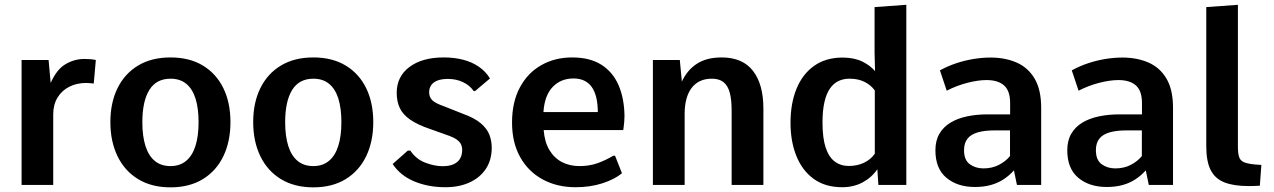

<svg xmlns="http://www.w3.org/2000/svg" viewBox="-20 -782 5387 812"><path d="M71.3 0V-528.3H185.5L194.3 -431.2Q219.7 -488.8 257.3 -510.7Q294.9 -532.7 336.9 -532.7Q349.6 -532.7 361.6 -531.7Q373.5 -530.8 385.3 -528.3L376.5 -428.7Q368.2 -429.7 359.9 -430.4Q351.6 -431.2 345.2 -431.2Q303.7 -431.2 272.2 -414.8Q240.7 -398.4 222.9 -368.7Q205.1 -338.9 205.1 -298.3V0Z M701.2 10.3Q621.1 10.3 564.2 -24.4Q507.3 -59.1 477.1 -121.3Q446.8 -183.6 446.8 -265.6Q446.8 -347.7 477.1 -409.2Q507.3 -470.7 564.2 -504.9Q621.1 -539.1 701.2 -539.1Q781.2 -539.1 837.9 -504.9Q894.5 -470.7 924.6 -409.2Q954.6 -347.7 954.6 -265.6Q954.6 -183.6 924.6 -121.3Q894.5 -59.1 837.9 -24.4Q781.2 10.3 701.2 10.3ZM701.2 -79.6Q740.7 -79.6 767.1 -101.6Q793.5 -123.5 806.6 -164.8Q819.8 -206.1 819.8 -265.1Q819.8 -324.2 806.9 -365.2Q793.9 -406.2 767.6 -427.7Q741.2 -449.2 701.2 -449.2Q641.1 -449.2 611.6 -401.6Q582 -354 582 -265.1Q582 -206.1 595.2 -164.6Q608.4 -123 634.8 -101.3Q661.1 -79.6 701.2 -79.6Z M1305.2 10.3Q1225.1 10.3 1168.2 -24.4Q1111.3 -59.1 1081.1 -121.3Q1050.8 -183.6 1050.8 -265.6Q1050.8 -347.7 1081.1 -409.2Q1111.3 -470.7 1168.2 -504.9Q1225.1 -539.1 1305.2 -539.1Q1385.3 -539.1 1441.9 -504.9Q1498.5 -470.7 1528.6 -409.2Q1558.6 -347.7 1558.6 -265.6Q1558.6 -183.6 1528.6 -121.3Q1498.5 -59.1 1441.9 -24.4Q1385.3 10.3 1305.2 10.3ZM1305.2 -79.6Q1344.7 -79.6 1371.1 -101.6Q1397.5 -123.5 1410.6 -164.8Q1423.8 -206.1 1423.8 -265.1Q1423.8 -324.2 1410.9 -365.2Q1397.9 -406.2 1371.6 -427.7Q1345.2 -449.2 1305.2 -449.2Q1245.1 -449.2 1215.6 -401.6Q1186 -354 1186 -265.1Q1186 -206.1 1199.2 -164.6Q1212.4 -123 1238.8 -101.3Q1265.1 -79.6 1305.2 -79.6Z M1863.3 9.8Q1791 9.8 1731.9 -14.9Q1672.9 -39.6 1640.6 -88.4L1704.6 -145H1715.3Q1740.2 -108.4 1779.1 -93.8Q1817.9 -79.1 1852.1 -79.1Q1892.1 -79.1 1913.3 -96.7Q1934.6 -114.3 1934.6 -148.4Q1934.6 -161.1 1929.4 -172.1Q1924.3 -183.1 1909.9 -192.9Q1895.5 -202.6 1867.7 -211.9L1801.8 -235.4Q1745.1 -254.4 1713.9 -276.6Q1682.6 -298.8 1670.2 -326.4Q1657.7 -354 1657.7 -389.2Q1657.7 -458.5 1711.7 -498.8Q1765.6 -539.1 1856.9 -539.1Q1900.9 -539.1 1938.2 -529.5Q1975.6 -520 2004.6 -500.2Q2033.7 -480.5 2052.2 -450.2L1989.3 -397H1983.4Q1966.3 -421.4 1937.7 -434.8Q1909.2 -448.2 1875 -448.2Q1847.7 -448.2 1830.1 -441.4Q1812.5 -434.6 1803.7 -421.9Q1794.9 -409.2 1794.9 -391.6Q1794.9 -372.6 1807.1 -359.1Q1819.3 -345.7 1860.4 -331.5L1936.5 -301.3Q1986.8 -283.2 2013.4 -260.5Q2040 -237.8 2049.8 -211.9Q2059.6 -186 2059.6 -157.2Q2059.6 -105.5 2034.9 -68.1Q2010.3 -30.8 1966.1 -10.5Q1921.9 9.8 1863.3 9.8Z M2414.6 9.8Q2335.4 9.8 2274.7 -23.4Q2213.9 -56.6 2179.7 -117.9Q2145.5 -179.2 2145.5 -263.7Q2145.5 -349.6 2178.2 -411.4Q2210.9 -473.1 2268.6 -506.1Q2326.2 -539.1 2399.9 -539.1Q2474.6 -539.1 2523.2 -508.3Q2571.8 -477.5 2595.9 -421.9Q2620.1 -366.2 2621.1 -291Q2621.1 -278.8 2619.9 -265.6Q2618.7 -252.4 2617.4 -243.2Q2616.2 -233.9 2615.7 -231.9H2279.3Q2283.2 -181.2 2303.7 -147.2Q2324.2 -113.3 2356.9 -96.4Q2389.6 -79.6 2430.2 -79.6Q2473.1 -79.6 2507.6 -92Q2542 -104.5 2573.7 -123.5H2581.1L2610.4 -49.3Q2579.1 -23.4 2527.6 -6.8Q2476.1 9.8 2414.6 9.8ZM2278.3 -308.1H2508.3Q2507.8 -379.9 2481.9 -415Q2456.1 -450.2 2405.3 -450.2Q2352.5 -450.2 2317.9 -414.8Q2283.2 -379.4 2278.3 -308.1Z M2741.2 0V-528.3H2855L2863.8 -437Q2886.2 -485.8 2927.5 -512.5Q2968.8 -539.1 3031.7 -539.1Q3120.6 -539.1 3164.6 -482.2Q3208.5 -425.3 3208.5 -323.2V0H3074.2V-314.9Q3074.2 -360.8 3066.2 -390.4Q3058.1 -419.9 3039.8 -434.6Q3021.5 -449.2 2990.7 -449.2Q2961.9 -449.2 2940.4 -439Q2918.9 -428.7 2904.5 -409.4Q2890.1 -390.1 2882.8 -362.8Q2875.5 -335.4 2875.5 -301.3V0Z M3542 9.8Q3469.7 9.8 3421.1 -25.6Q3372.6 -61 3347.9 -122.6Q3323.2 -184.1 3323.2 -262.7Q3323.2 -344.7 3348.6 -406.7Q3374 -468.8 3423.3 -503.7Q3472.7 -538.6 3543.9 -538.6Q3593.8 -538.1 3627.2 -521.5Q3660.6 -504.9 3680.7 -481.4L3678.7 -559.1V-752L3813 -761.7V0H3694.8L3690.4 -66.4Q3666.5 -31.2 3628.2 -10.7Q3589.8 9.8 3542 9.8ZM3569.8 -80.1Q3605 -80.1 3633.5 -93.5Q3662.1 -106.9 3679.7 -131.8V-399.4Q3663.6 -421.9 3636.7 -435.5Q3609.9 -449.2 3572.8 -449.2Q3546.9 -449.2 3525.9 -439.2Q3504.9 -429.2 3489.7 -407.2Q3474.6 -385.3 3466.6 -349.9Q3458.5 -314.5 3458.5 -263.7Q3458.5 -198.7 3471.7 -158.4Q3484.9 -118.2 3510 -99.1Q3535.2 -80.1 3569.8 -80.1Z M4103 8.8Q4029.3 8.8 3982.7 -30Q3936 -68.8 3936 -146.5Q3936 -187.5 3952.9 -216.3Q3969.7 -245.1 3999.5 -263.2Q4029.3 -281.2 4069.6 -289.8Q4109.9 -298.3 4156.7 -298.3H4252V-346.2Q4252 -397.9 4226.3 -420.7Q4200.7 -443.4 4152.3 -443.4Q4116.2 -443.4 4070.8 -431.6Q4025.4 -419.9 3983.9 -398.4L3955.1 -484.4Q3987.8 -502.4 4023.7 -514.4Q4059.6 -526.4 4096.7 -532.5Q4133.8 -538.6 4169.4 -538.6Q4231 -538.6 4279.3 -517.6Q4327.6 -496.6 4355.5 -449.7Q4383.3 -402.8 4383.3 -326.2V0H4280.8L4268.1 -61.5Q4249 -40 4225.1 -24.2Q4201.2 -8.3 4171.1 0.2Q4141.1 8.8 4103 8.8ZM4139.2 -69.8Q4176.3 -69.8 4205.1 -85Q4233.9 -100.1 4251.5 -122.1V-230.5H4185.5Q4144 -230.5 4115.2 -222.2Q4086.4 -213.9 4071.8 -195.6Q4057.1 -177.2 4057.1 -147Q4057.1 -105 4081.5 -87.4Q4106 -69.8 4139.2 -69.8Z M4660.6 8.8Q4586.9 8.8 4540.3 -30Q4493.7 -68.8 4493.7 -146.5Q4493.7 -187.5 4510.5 -216.3Q4527.3 -245.1 4557.1 -263.2Q4586.9 -281.2 4627.2 -289.8Q4667.5 -298.3 4714.4 -298.3H4809.6V-346.2Q4809.6 -397.9 4783.9 -420.7Q4758.3 -443.4 4710 -443.4Q4673.8 -443.4 4628.4 -431.6Q4583 -419.9 4541.5 -398.4L4512.7 -484.4Q4545.4 -502.4 4581.3 -514.4Q4617.2 -526.4 4654.3 -532.5Q4691.4 -538.6 4727.1 -538.6Q4788.6 -538.6 4836.9 -517.6Q4885.3 -496.6 4913.1 -449.7Q4940.9 -402.8 4940.9 -326.2V0H4838.4L4825.7 -61.5Q4806.6 -40 4782.7 -24.2Q4758.8 -8.3 4728.8 0.2Q4698.7 8.8 4660.6 8.8ZM4696.8 -69.8Q4733.9 -69.8 4762.7 -85Q4791.5 -100.1 4809.1 -122.1V-230.5H4743.2Q4701.7 -230.5 4672.9 -222.2Q4644 -213.9 4629.4 -195.6Q4614.7 -177.2 4614.7 -147Q4614.7 -105 4639.2 -87.4Q4663.6 -69.8 4696.8 -69.8Z M5260.7 4.9Q5198.2 4.9 5158.7 -10.5Q5119.1 -25.9 5100.3 -62.5Q5081.5 -99.1 5081.5 -164.1V-752L5215.3 -761.7V-162.6Q5215.3 -134.3 5220.2 -118.7Q5225.1 -103 5240.5 -96.2Q5255.9 -89.4 5287.6 -86.4Q5294.4 -85.9 5301 -85.4Q5307.6 -85 5314.5 -84.5L5308.1 3.4Q5291.5 4.4 5280.8 4.6Q5270 4.9 5260.7 4.9Z"/></svg>

Font: Comme SemiBold
Style: Regular
Weight: 600
Version: Version 1.000;gftools[0.9.27]